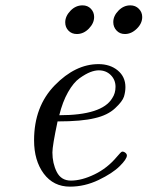

<svg xmlns="http://www.w3.org/2000/svg" viewBox="-20 -679 546 710"><path d="M106 -160.2Q106 -285.2 182.4 -363.5Q258.8 -441.9 344.2 -441.9Q387.2 -441.9 415.5 -418.5Q443.8 -395 443.8 -356.9Q443.8 -339.8 438.5 -322Q433.1 -304.2 405.5 -278.6Q377.9 -252.9 331.1 -242.2Q282.2 -230 192.9 -230Q173.8 -140.1 173.8 -115.2Q173.8 -75.2 189.9 -43.2Q206.1 -11.2 242.2 -11.2Q282.2 -11.2 329.6 -34.2Q377 -57.1 412.1 -99.1Q427.2 -117.2 431.2 -118.2Q437 -119.1 443.1 -114.5Q449.2 -109.9 449.2 -104Q449.2 -90.8 422.6 -64.5Q396 -38.1 344.5 -13.4Q293 11.2 238.8 11.2Q177.7 11.2 141.8 -36.9Q106 -85 106 -160.2ZM199.2 -252.9Q357.4 -252.9 395 -315.9Q407.2 -334 407.2 -357.9Q407.2 -383.8 389.6 -401.4Q372.1 -418.9 345.2 -418.9Q331.1 -418.9 314 -412.4Q296.9 -405.8 274.4 -389.9Q252 -374 231.7 -338.4Q211.4 -302.7 199.2 -252.9ZM221.2 -596.2Q221.2 -619.1 240.5 -639.2Q259.8 -659.2 285.2 -659.2Q304.2 -659.2 316.2 -646.5Q328.1 -633.8 328.1 -616.2Q328.1 -593.3 308.6 -573.2Q289.1 -553.2 264.2 -553.2Q245.1 -553.2 233.2 -565.7Q221.2 -578.1 221.2 -596.2ZM398.9 -597.2Q398.9 -620.1 418 -639.6Q437 -659.2 461.9 -659.2Q481 -659.2 493.4 -646.5Q505.9 -633.8 505.9 -616.2Q505.9 -592.3 485.8 -572.8Q465.8 -553.2 441.9 -553.2Q422.9 -553.2 410.9 -566.2Q398.9 -579.1 398.9 -597.2Z"/></svg>

Font: CMU Classical Serif
Style: Italic
Weight: 500
Italic angle: -14.04°
Version: Version 0.7.0